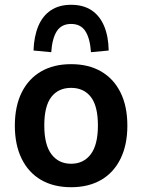

<svg xmlns="http://www.w3.org/2000/svg" viewBox="-20 -772 594 802"><path d="M277 10Q204 10 151.5 -20.5Q99 -51 70.5 -109Q42 -167 42 -247Q42 -328 70.5 -385.5Q99 -443 151.5 -473.5Q204 -504 277 -504Q350 -504 402.5 -473.5Q455 -443 483.5 -385.5Q512 -328 512 -247Q512 -167 483.5 -109Q455 -51 402.5 -20.5Q350 10 277 10ZM277 -88Q329 -88 359 -127.5Q389 -167 389 -248Q389 -329 359.5 -367Q330 -405 277 -405Q224 -405 194.5 -367Q165 -329 165 -248Q165 -167 195 -127.5Q225 -88 277 -88ZM194 -554 120 -561Q122 -620 140 -663Q158 -706 192.5 -729Q227 -752 277 -752Q328 -752 362.5 -729Q397 -706 415 -663Q433 -620 434 -561L360 -554Q356 -612 336.5 -642Q317 -672 277 -672Q237 -672 217.5 -642Q198 -612 194 -554Z"/></svg>

Font: Nunito Sans 10pt SemiCondensed
Style: Bold
Weight: 700
Width: 4
Designer: Vernon Adams
Foundry: Vernon Adams
Version: Version 3.101;gftools[0.9.27]